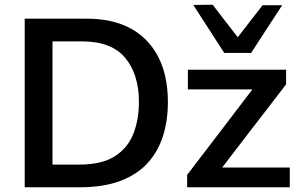

<svg xmlns="http://www.w3.org/2000/svg" viewBox="-20 -792 1279 812"><path d="M84.5 0V-713H347Q511 -713 600.5 -620Q690 -527 690 -359Q690 -283.5 669.8 -218.2Q649.5 -153 605.8 -104Q562 -55 490.5 -27.5Q419 0 316.5 0ZM202 -96H317Q409.5 -96 464.5 -130.5Q519.5 -165 543.5 -225Q567.5 -285 567.5 -361Q567.5 -477 509.8 -547Q452 -617 326.5 -617H202ZM771.5 0V-52.5Q812 -105.5 850.8 -156.2Q889.5 -207 924 -252L1047.5 -414H774.5V-497H1190V-435.5Q1162 -399 1122.2 -347Q1082.5 -295 1046.5 -249L919.5 -83.5H1205.5V0ZM928.5 -568Q895.5 -619 862.8 -669.8Q830 -720.5 797.5 -771L879.5 -772Q906 -737.5 932.2 -703.2Q958.5 -669 985.5 -634.5Q1012 -668.5 1038 -702.2Q1064 -736 1090.5 -770H1173.5Q1141 -720.5 1108 -669.8Q1075 -619 1042 -568Z"/></svg>

Font: Commissioner Medium
Style: Regular
Weight: 500
Designer: Kostas Bartsokas
Foundry: Kostas Bartsokas
Version: Version 1.000; ttfautohint (v1.8.3)